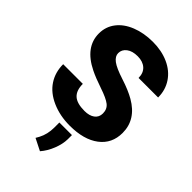

<svg xmlns="http://www.w3.org/2000/svg" viewBox="-280 -828 1187 1187"><g transform="rotate(45 313.0 -235.0)"><path d="M420.4 -189Q420.4 -226.6 393.8 -247.6Q367.2 -268.6 300.3 -291Q233.4 -313.5 190.9 -334.5Q52.7 -402.3 52.7 -521Q52.7 -580.1 87.2 -625.2Q121.6 -670.4 184.6 -695.6Q247.6 -720.7 326.2 -720.7Q402.8 -720.7 463.6 -693.4Q524.4 -666 558.1 -615.5Q591.8 -564.9 591.8 -500H420.9Q420.9 -543.5 394.3 -567.4Q367.7 -591.3 322.3 -591.3Q276.4 -591.3 249.8 -571Q223.1 -550.8 223.1 -519.5Q223.1 -492.2 252.4 -470Q281.7 -447.8 355.5 -424.1Q429.2 -400.4 476.6 -373Q591.8 -306.6 591.8 -189.9Q591.8 -96.7 521.5 -43.5Q451.2 9.8 328.6 9.8Q242.2 9.8 172.1 -21.2Q102.1 -52.2 66.7 -106.2Q31.2 -160.2 31.2 -230.5H203.1Q203.1 -173.3 232.7 -146.2Q262.2 -119.1 328.6 -119.1Q371.1 -119.1 395.8 -137.5Q420.4 -155.8 420.4 -189ZM310.1 251.5 232.4 212.4 245.1 189.9Q269.5 144 269.5 84.5V41H379.4V77.1Q378.9 119.1 359.9 167.7Q340.8 216.3 310.1 251.5Z"/></g></svg>

Font: Roboto Black
Style: Regular
Weight: 900
Designer: Google
Version: Version 2.134; 2016